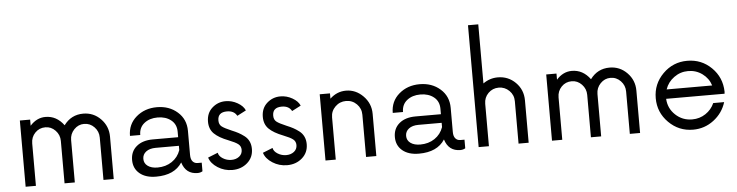

<svg xmlns="http://www.w3.org/2000/svg" viewBox="-52 -1177 5545 1444"><g transform="rotate(-5 2720.5 -455.0)"><path d="M570 -510Q647.5 -510 701.9 -454.4Q756.2 -398.8 756.2 -320V0H678.8V-320Q678.8 -366.2 646.9 -399.4Q615 -432.5 570 -432.5Q526.2 -432.5 494.4 -399.4Q462.5 -366.2 462.5 -320V0H385V-320Q385 -366.2 353.1 -399.4Q321.2 -432.5 277.5 -432.5Q231.2 -432.5 200 -400Q168.8 -367.5 168.8 -320V0H91.2V-500H168.8V-453.8Q218.8 -510 285 -510Q368.8 -510 423.8 -435Q478.8 -510 570 -510Z M1395 -65H1426.2V0Q1410 10 1388.8 10Q1300 10 1272.5 -80Q1215 10 1076.2 10Q997.5 10 951.9 -28.1Q906.2 -66.2 906.2 -130Q906.2 -195 951.9 -233.1Q997.5 -271.2 1075 -271.2H1266.2V-312.5Q1266.2 -368.8 1226.2 -400.6Q1186.2 -432.5 1125 -432.5Q1063.8 -432.5 1023.8 -400.6Q983.8 -368.8 983.8 -312.5H906.2Q906.2 -400 970 -455Q1033.8 -510 1126.2 -510Q1218.8 -510 1281.2 -455Q1343.8 -400 1343.8 -312.5V-130Q1343.8 -97.5 1358.1 -81.2Q1372.5 -65 1395 -65ZM1092.5 -57.5Q1155 -57.5 1201.2 -88.8Q1247.5 -120 1266.2 -173.8V-206.2H1091.2Q1045 -206.2 1018.1 -185.6Q991.2 -165 991.2 -131.2Q991.2 -97.5 1018.8 -77.5Q1046.2 -57.5 1092.5 -57.5Z M1651.2 10Q1591.2 10 1541.2 -21.9Q1491.2 -53.8 1477.5 -98.8L1552.5 -128.8Q1557.5 -102.5 1586.9 -84.4Q1616.2 -66.2 1651.2 -66.2Q1686.2 -66.2 1710 -85Q1733.8 -103.8 1733.8 -135Q1733.8 -162.5 1713.1 -178.8Q1692.5 -195 1641.2 -215Q1570 -242.5 1535 -276.9Q1500 -311.2 1500 -367.5Q1500 -432.5 1543.1 -471.2Q1586.2 -510 1645 -510Q1692.5 -510 1735 -485.6Q1777.5 -461.2 1791.2 -427.5L1723.8 -392.5Q1702.5 -432.5 1648.8 -432.5Q1578.8 -432.5 1578.8 -370Q1578.8 -340 1598.1 -324.4Q1617.5 -308.8 1671.2 -286.2Q1701.2 -273.8 1721.2 -263.1Q1741.2 -252.5 1764.4 -235Q1787.5 -217.5 1799.4 -192.5Q1811.2 -167.5 1811.2 -135Q1811.2 -71.2 1765 -30.6Q1718.8 10 1651.2 10Z M2065 10Q2005 10 1955 -21.9Q1905 -53.8 1891.2 -98.8L1966.2 -128.8Q1971.2 -102.5 2000.6 -84.4Q2030 -66.2 2065 -66.2Q2100 -66.2 2123.8 -85Q2147.5 -103.8 2147.5 -135Q2147.5 -162.5 2126.9 -178.8Q2106.2 -195 2055 -215Q1983.8 -242.5 1948.8 -276.9Q1913.8 -311.2 1913.8 -367.5Q1913.8 -432.5 1956.9 -471.2Q2000 -510 2058.8 -510Q2106.2 -510 2148.8 -485.6Q2191.2 -461.2 2205 -427.5L2137.5 -392.5Q2116.2 -432.5 2062.5 -432.5Q1992.5 -432.5 1992.5 -370Q1992.5 -340 2011.9 -324.4Q2031.2 -308.8 2085 -286.2Q2115 -273.8 2135 -263.1Q2155 -252.5 2178.1 -235Q2201.2 -217.5 2213.1 -192.5Q2225 -167.5 2225 -135Q2225 -71.2 2178.8 -30.6Q2132.5 10 2065 10Z M2553.8 -510Q2627.5 -510 2683.1 -453.8Q2738.8 -397.5 2738.8 -318.8V0H2661.2V-318.8Q2661.2 -366.2 2628.1 -399.4Q2595 -432.5 2547.5 -432.5Q2500 -432.5 2466.2 -399.4Q2432.5 -366.2 2432.5 -318.8V0H2355V-500H2432.5V-460Q2485 -510 2553.8 -510Z M3378.8 -65H3410V0Q3393.8 10 3372.5 10Q3283.8 10 3256.2 -80Q3198.8 10 3060 10Q2981.2 10 2935.6 -28.1Q2890 -66.2 2890 -130Q2890 -195 2935.6 -233.1Q2981.2 -271.2 3058.8 -271.2H3250V-312.5Q3250 -368.8 3210 -400.6Q3170 -432.5 3108.8 -432.5Q3047.5 -432.5 3007.5 -400.6Q2967.5 -368.8 2967.5 -312.5H2890Q2890 -400 2953.8 -455Q3017.5 -510 3110 -510Q3202.5 -510 3265 -455Q3327.5 -400 3327.5 -312.5V-130Q3327.5 -97.5 3341.9 -81.2Q3356.2 -65 3378.8 -65ZM3076.2 -57.5Q3138.8 -57.5 3185 -88.8Q3231.2 -120 3250 -173.8V-206.2H3075Q3028.8 -206.2 3001.9 -185.6Q2975 -165 2975 -131.2Q2975 -97.5 3002.5 -77.5Q3030 -57.5 3076.2 -57.5Z M3700 -510Q3778.8 -510 3833.8 -455Q3888.8 -400 3888.8 -320V0H3812.5V-320Q3812.5 -367.5 3779.4 -400Q3746.2 -432.5 3700 -432.5Q3653.8 -432.5 3621.2 -400Q3588.8 -367.5 3588.8 -320V0H3511.2V-920H3588.8V-473.8Q3638.8 -510 3700 -510Z M4543.8 -510Q4621.2 -510 4675.6 -454.4Q4730 -398.8 4730 -320V0H4652.5V-320Q4652.5 -366.2 4620.6 -399.4Q4588.8 -432.5 4543.8 -432.5Q4500 -432.5 4468.1 -399.4Q4436.2 -366.2 4436.2 -320V0H4358.8V-320Q4358.8 -366.2 4326.9 -399.4Q4295 -432.5 4251.2 -432.5Q4205 -432.5 4173.8 -400Q4142.5 -367.5 4142.5 -320V0H4065V-500H4142.5V-453.8Q4192.5 -510 4258.8 -510Q4342.5 -510 4397.5 -435Q4452.5 -510 4543.8 -510Z M5390 -255 5388.8 -238.8H4947.5Q4951.2 -166.2 5003.8 -116.9Q5056.2 -67.5 5130 -67.5Q5186.2 -67.5 5231.2 -97.5Q5276.2 -127.5 5297.5 -176.2H5380Q5355 -95 5286.2 -42.5Q5217.5 10 5130 10Q5022.5 10 4946.2 -66.2Q4870 -142.5 4870 -250Q4870 -357.5 4946.2 -433.8Q5022.5 -510 5130 -510Q5237.5 -510 5312.5 -436.2Q5387.5 -362.5 5390 -255ZM5130 -432.5Q5071.2 -432.5 5023.8 -398.1Q4976.2 -363.8 4957.5 -308.8H5301.2Q5283.8 -363.8 5236.9 -398.1Q5190 -432.5 5130 -432.5Z"/></g></svg>

Font: Now Alt
Style: Regular
Weight: 400
Designer: Alfredo Marco Pradil
Foundry: Alfredo Marco Pradil
Version: Version 1.002;PS 001.002;hotconv 1.0.88;makeotf.lib2.5.64775